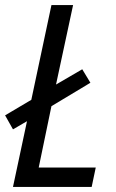

<svg xmlns="http://www.w3.org/2000/svg" viewBox="-27 -734 457 754"><path d="M79 -258 24 -226 -7 -281 96 -342 175 -714H260L193 -402L296 -462L328 -409L175 -317L125 -76H349L333 0H24Z"/></svg>

Font: Noto Sans UI Narrow
Style: Italic
Weight: 400
Width: 4
Italic angle: -12°
Designer: Monotype Design Team
Foundry: Monotype Imaging Inc.
Version: Version 1.001